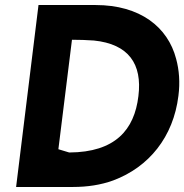

<svg xmlns="http://www.w3.org/2000/svg" viewBox="-20 -733 732 763"><path d="M271 10C326 10 381 2 430 -16C572 -69 669 -189 689 -352C696 -405 692 -455 680 -499C647 -626 536 -713 360 -713H133L44 10ZM353 -572C491 -558 546 -479 530 -351C514 -217 438 -128 255 -127L212 -140L266 -575C296 -575 324 -574 353 -572Z"/></svg>

Font: Bluebird
Style: SfBdExtObl
Weight: 700
Designer: Jasper
Foundry: Cannot Into Space Fonts
Version: Version 0.98